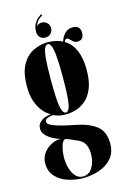

<svg xmlns="http://www.w3.org/2000/svg" viewBox="-138 -748 695 1060"><g transform="rotate(-15 209.5 -218.0)"><path d="M203 249Q157.5 249 115 235.2Q72.5 221.5 45.5 192Q18.5 162.5 18.5 116Q18.5 83.5 36.8 58.8Q55 34 82.2 20.2Q109.5 6.5 137 7.5Q133.5 7 118.5 1.5Q103.5 -4 85.5 -14.5Q67.5 -25 54 -40.5Q40.5 -56 40.5 -76Q40.5 -97.5 54 -111Q67.5 -124.5 84.8 -130.8Q102 -137 114 -137Q118.5 -137 119.5 -136.5Q112 -141 97.5 -152.2Q83 -163.5 67.8 -184.8Q52.5 -206 41.8 -239.2Q31 -272.5 31 -320Q31 -399.5 57.2 -444.5Q83.5 -489.5 123.2 -508Q163 -526.5 203.5 -526.5Q252.5 -526.5 288.5 -508Q295.5 -533.5 313.5 -552Q331.5 -570.5 358.5 -570.5Q402 -570.5 402 -528Q402 -487 364.5 -487Q351.5 -487 342.2 -494.8Q333 -502.5 325.8 -510.5Q318.5 -518.5 311.5 -518.5Q301.5 -518.5 297 -503Q334 -481 353.8 -436.5Q373.5 -392 373.5 -325.5Q373.5 -259 356.2 -217.8Q339 -176.5 312 -154.2Q285 -132 255.5 -123.8Q226 -115.5 202 -115.5Q171 -115.5 152.5 -121.5Q134 -127.5 129.5 -130Q128.5 -130.5 126 -130.5Q117 -130.5 99.5 -124.2Q82 -118 82 -104Q82 -88.5 120.8 -74.5Q159.5 -60.5 230 -47Q307.5 -32.5 350.8 0.2Q394 33 394 102.5Q394 146 374.8 174.2Q355.5 202.5 325.8 219Q296 235.5 263.2 242.2Q230.5 249 203 249ZM202 -125.5Q212 -125.5 219.8 -139.5Q227.5 -153.5 231.8 -196Q236 -238.5 236 -323.5Q236 -402.5 231.8 -444.2Q227.5 -486 219.8 -501.2Q212 -516.5 202.5 -516.5Q192 -516.5 184.2 -501.2Q176.5 -486 172.2 -444Q168 -402 168 -322Q168 -238.5 172.2 -196.2Q176.5 -154 184.2 -139.8Q192 -125.5 202 -125.5ZM203 240Q237 240 256.8 207.5Q276.5 175 276.5 133Q276.5 101.5 266.8 79.2Q257 57 233.5 45Q219 38 194.5 27.5Q170 17 159.5 14.5Q148 18 140.8 35Q133.5 52 130.2 74Q127 96 127 115.5Q127 146 135.5 174.5Q144 203 160.8 221.5Q177.5 240 203 240ZM209 -685 214.5 -677Q182 -662 172 -628Q184.5 -640 201 -640Q219 -640 231.2 -627.8Q243.5 -615.5 243.5 -597.5Q243.5 -579 231.2 -566.8Q219 -554.5 200.5 -554.5Q182 -554.5 170 -566.2Q158 -578 158 -597.5Q158 -625.5 168.2 -643.5Q178.5 -661.5 190.8 -671.5Q203 -681.5 209 -685Z"/></g></svg>

Font: Imbue 100pt ExtraBold
Style: Regular
Weight: 800
Designer: Tyler Finck
Foundry: Etcetera Type Company
Version: Version 1.102; ttfautohint (v1.8.3)